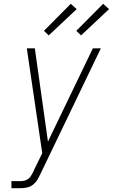

<svg xmlns="http://www.w3.org/2000/svg" viewBox="-20 -989 593 1009"><path d="M40 0V-37H87Q98 -37 110 -40Q122 -43 131 -51Q140 -59 146 -70Q152 -81 158 -92V-93Q158 -93 158 -93.5Q158 -94 158 -94L202 -184L131 -666L121 -735H163L232 -245L468 -735H510L194 -78Q187 -62 177.5 -46Q168 -30 153.5 -18.5Q139 -7 121.5 -3.5Q104 0 87 0ZM406 -803 381 -827 522 -969 553 -941ZM236 -803 211 -827 352 -969 383 -941Z"/></svg>

Font: Iosevka SS04 Extralight
Style: Italic
Weight: 200
Italic angle: -9°
Monospace: yes
Designer: Belleve Invis
Foundry: Belleve Invis
Version: Version 19.0.0; ttfautohint (v1.8.4)